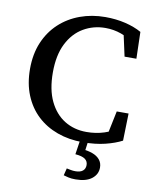

<svg xmlns="http://www.w3.org/2000/svg" viewBox="-97 -757 856 1055"><g transform="rotate(10 331.0 -229.5)"><path d="M401 16Q324 16 259 -7.5Q194 -31 146.5 -75.5Q99 -120 72.5 -184.5Q46 -249 46 -331Q46 -414 73.5 -479Q101 -544 150 -589.5Q199 -635 264.5 -659Q330 -683 405 -683Q465 -683 517 -670.5Q569 -658 608 -636L612 -487H546L514 -633L583 -626V-565Q546 -594 504 -609Q462 -624 416 -624Q349 -624 293.5 -591.5Q238 -559 205.5 -494.5Q173 -430 173 -334Q173 -238 204 -173.5Q235 -109 288.5 -76Q342 -43 411 -43Q464 -43 510 -58Q556 -73 593 -100V-41L525 -34L556 -183H622L618 -31Q580 -11 525.5 2.5Q471 16 401 16ZM373 88 387 -4H431L420 77L399 53Q436 56 462.5 65.5Q489 75 504 93Q519 111 519 137Q519 175 487.5 199.5Q456 224 397 224Q373 224 356.5 220Q340 216 330 213L340 173Q351 175 363 177.5Q375 180 389 180Q416 180 430 168.5Q444 157 444 136Q444 115 427.5 103Q411 91 373 88Z"/></g></svg>

Font: Source Serif 4 Medium
Style: Regular
Weight: 500
Designer: Frank Grießhammer
Foundry: Adobe Systems Incorporated
Version: Version 4.004;hotconv 1.0.116;makeotfexe 2.5.65601